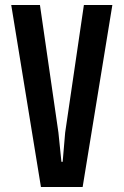

<svg xmlns="http://www.w3.org/2000/svg" viewBox="-20 -749 495 769"><path d="M144 0 25 -729H140L214 -218L226 -101H231L241 -218L316 -729H430L311 0Z"/></svg>

Font: Hubot Sans Condensed SemiBold
Style: Regular
Weight: 600
Width: 3
Designer: Deni Anggara
Foundry: GitHub, Inc., Subsidiary of Microsoft Corporation
Version: Version 2.000